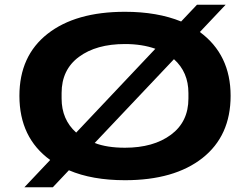

<svg xmlns="http://www.w3.org/2000/svg" viewBox="-20 -749 1056 811"><path d="M83 42 191.9 -73.2Q62 -167.5 62 -344.2Q62 -512.7 180.7 -606Q299.3 -699.2 507.8 -699.2Q644.5 -699.2 745.1 -658.2L812 -729H933.1L824.2 -613.8Q954.1 -518.1 954.1 -344.2Q954.1 -175.3 835.2 -81.5Q716.3 12.2 507.8 12.2Q369.1 12.2 271 -29.8L203.1 42ZM240.2 -333Q240.2 -244.1 301.8 -189L636.2 -543Q580.1 -563 507.8 -563Q386.7 -563 313.5 -508.8Q240.2 -454.6 240.2 -356ZM507.8 -125Q627.9 -125 701.9 -179.7Q775.9 -234.4 775.9 -333V-356Q775.9 -444.3 714.8 -499L379.9 -145Q432.1 -125 507.8 -125Z"/></svg>

Font: Archivo Expanded
Style: Bold
Weight: 700
Width: 7
Designer: Hector Gatti
Foundry: Omnibus-Type
Version: Version 2.001